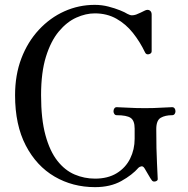

<svg xmlns="http://www.w3.org/2000/svg" viewBox="-20 -758 772 790"><path d="M371 12Q279 12 204.5 -31.5Q130 -75 86 -159.5Q42 -244 42 -366Q42 -450 68 -518Q94 -586 140 -635.5Q186 -685 245 -711.5Q304 -738 370 -738Q399 -738 426 -731Q453 -724 474 -715.5Q495 -707 504 -701Q515 -695 523 -695Q531 -695 540 -698Q546 -700 558.5 -706Q571 -712 577 -715Q588 -720 596 -715Q604 -710 604 -698V-547Q604 -538 593 -535Q582 -532 577 -542Q556 -586 527 -622.5Q498 -659 459 -681Q420 -703 370 -703Q333 -703 294 -685.5Q255 -668 222 -628.5Q189 -589 169 -524.5Q149 -460 149 -366Q149 -268 167 -202Q185 -136 216 -96.5Q247 -57 287 -40Q327 -23 371 -23Q424 -23 460.5 -45.5Q497 -68 515.5 -105.5Q534 -143 534 -187V-229Q534 -262 517.5 -273Q501 -284 460 -284Q454 -284 450.5 -289Q447 -294 447 -300Q447 -307 450.5 -312Q454 -317 460 -317Q471 -317 504.5 -315Q538 -313 576 -313Q614 -313 644.5 -315Q675 -317 688 -317Q695 -317 698.5 -312Q702 -307 702 -300Q702 -294 698.5 -289Q695 -284 688 -284Q660 -284 641.5 -273.5Q623 -263 623 -227Q623 -142 626 -85.5Q629 -29 629 -21Q629 -14 619 -11.5Q609 -9 604 -17Q600 -22 590 -39.5Q580 -57 575 -65Q569 -75 561.5 -73.5Q554 -72 550 -68Q524 -38 479 -13Q434 12 371 12Z"/></svg>

Font: TsukuhouMincho
Style: Regular
Weight: 400
Designer: Iose
Foundry: Typographish
Version: Version 1.001; ttfautohint (v1.8.3)